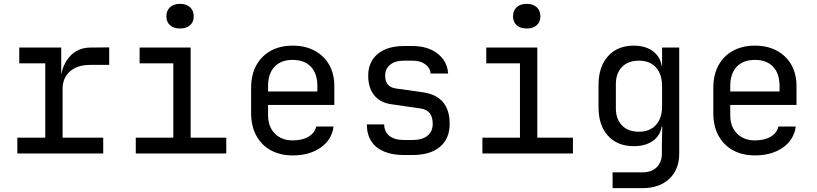

<svg xmlns="http://www.w3.org/2000/svg" viewBox="-20 -797 4240 997"><path d="M70 0V-82H215V-468H80V-550H298V-414H318L294 -359Q294 -445 336.5 -497Q379 -549 447 -550L547 -551V-460H448Q382 -460 343.5 -426.5Q305 -393 305 -335V-82H516V0Z M685 0V-82H880V-468H705V-550H970V-82H1155V0ZM915 -649Q882 -649 863 -666Q844 -683 844 -712Q844 -742 863 -759.5Q882 -777 915 -777Q948 -777 967 -759.5Q986 -742 986 -712Q986 -683 967 -666Q948 -649 915 -649Z M1500 10Q1435 10 1386.5 -16.5Q1338 -43 1311 -92.5Q1284 -142 1284 -210V-340Q1284 -409 1311 -458Q1338 -507 1386.5 -533.5Q1435 -560 1500 -560Q1565 -560 1613.5 -534Q1662 -508 1689 -461Q1716 -414 1716 -350V-252H1372V-200Q1372 -139 1407 -103.5Q1442 -68 1500 -68Q1550 -68 1582.5 -87.5Q1615 -107 1622 -140H1712Q1703 -71 1645 -30.5Q1587 10 1500 10ZM1628 -313V-350Q1628 -415 1594.5 -450.5Q1561 -486 1500 -486Q1439 -486 1405.5 -450.5Q1372 -415 1372 -350V-322H1635Z M2078 8Q2017 8 1973.5 -10.5Q1930 -29 1907.5 -64.5Q1885 -100 1885 -151H1975Q1975 -113 2002 -91.5Q2029 -70 2078 -70H2122Q2172 -70 2199.5 -92Q2227 -114 2227 -154Q2227 -190 2211 -210Q2195 -230 2162 -234L2010 -256Q1954 -264 1923 -302.5Q1892 -341 1892 -404Q1892 -476 1941.5 -517Q1991 -558 2078 -558H2122Q2202 -558 2252.5 -518.5Q2303 -479 2307 -415H2216Q2214 -444 2188.5 -463Q2163 -482 2122 -482H2078Q2032 -482 2006 -461Q1980 -440 1980 -404Q1980 -376 1993.5 -359Q2007 -342 2033 -338L2175 -318Q2245 -308 2280 -267Q2315 -226 2315 -154Q2315 -77 2264.5 -34.5Q2214 8 2122 8Z M2485 0V-82H2680V-468H2505V-550H2770V-82H2955V0ZM2715 -649Q2682 -649 2663 -666Q2644 -683 2644 -712Q2644 -742 2663 -759.5Q2682 -777 2715 -777Q2748 -777 2767 -759.5Q2786 -742 2786 -712Q2786 -683 2767 -666Q2748 -649 2715 -649Z M3161 180V98H3316Q3363 98 3390 71.5Q3417 45 3417 0V-50L3419 -140H3401L3418 -165Q3418 -105 3378 -71.5Q3338 -38 3271 -38Q3186 -38 3137 -92Q3088 -146 3088 -240V-356Q3088 -450 3137 -505Q3186 -560 3271 -560Q3338 -560 3378 -525Q3418 -490 3418 -430L3401 -455H3418V-550H3507V0Q3507 83 3455.5 131.5Q3404 180 3315 180ZM3298 -113Q3354 -113 3386 -148Q3418 -183 3418 -245V-350Q3418 -412 3386 -447Q3354 -482 3298 -482Q3241 -482 3209.5 -449Q3178 -416 3178 -360V-235Q3178 -179 3209.5 -146Q3241 -113 3298 -113Z M3900 10Q3835 10 3786.5 -16.5Q3738 -43 3711 -92.5Q3684 -142 3684 -210V-340Q3684 -409 3711 -458Q3738 -507 3786.5 -533.5Q3835 -560 3900 -560Q3965 -560 4013.5 -534Q4062 -508 4089 -461Q4116 -414 4116 -350V-252H3772V-200Q3772 -139 3807 -103.5Q3842 -68 3900 -68Q3950 -68 3982.5 -87.5Q4015 -107 4022 -140H4112Q4103 -71 4045 -30.5Q3987 10 3900 10ZM4028 -313V-350Q4028 -415 3994.5 -450.5Q3961 -486 3900 -486Q3839 -486 3805.5 -450.5Q3772 -415 3772 -350V-322H4035Z"/></svg>

Font: Atlassian Mono
Style: Regular
Weight: 400
Monospace: yes
Designer: Philipp Nurullin, Konstantin Bulenkov
Foundry: Modifications by Atlassian Pty Ltd, manufactured by JetBrains
Version: Version 2.304